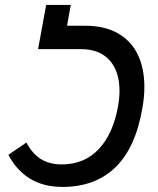

<svg xmlns="http://www.w3.org/2000/svg" viewBox="-20 -745 640 776"><path d="M14 -119.5 87 -169Q109.5 -125 144.2 -102.8Q179 -80.5 229.5 -80.5Q321 -80.5 379.2 -142.5Q437.5 -204.5 457 -315.5Q463 -348.5 463 -378Q463 -457 422.5 -501.8Q382 -546.5 306.5 -546.5H134L166.5 -725H266L251 -641H324Q402.5 -641 456.2 -610.5Q510 -580 536.8 -524.5Q563.5 -469 563.5 -393.5Q563.5 -354.5 556 -311Q528.5 -148 446.5 -68.8Q364.5 10.5 233 10.5Q155.5 10.5 100.8 -23.2Q46 -57 14 -119.5Z"/></svg>

Font: JuliaMono MediumItalic
Style: Regular
Weight: 500
Italic angle: -9°
Monospace: yes
Designer: cormullion
Foundry: corm
Version: Version 0.049; ttfautohint (v1.8.4)